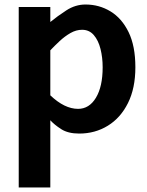

<svg xmlns="http://www.w3.org/2000/svg" viewBox="-20 -581 650 851"><path d="M331 11Q281.5 11 251 -8.8Q220.5 -28.5 203 -48V250H63V-550H203V-483.5Q234 -509 274 -535Q314 -561 359 -561Q419.5 -561 469.8 -530.5Q520 -500 550 -438.5Q580 -377 580 -283Q580 -190 547.2 -124.2Q514.5 -58.5 458 -23.8Q401.5 11 331 11ZM326 -98.5Q375.5 -98.5 405.2 -147.8Q435 -197 435 -283Q435 -326 425.5 -364Q416 -402 395.8 -425.5Q375.5 -449 344 -449Q317.5 -449 292.2 -434.5Q267 -420 244.5 -399Q222 -378 203 -358V-158.5Q266 -98.5 326 -98.5Z"/></svg>

Font: Junction
Style: Bold
Weight: 700
Designer: Caroline Hadilaksono
Foundry: Caroline Hadilaksono, Tyler Finck, The League of Moveable Type
Version: Version 2.000; ttfautohint (v1.8.3)